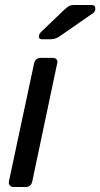

<svg xmlns="http://www.w3.org/2000/svg" viewBox="-20 -753 404 773"><path d="M35 0Q25 0 19.5 -6.5Q14 -13 16 -23L117 -497Q122 -520 145 -520H193Q203 -520 208 -513.5Q213 -507 210 -497L110 -23Q105 0 83 0ZM149 -595Q134 -595 137 -611Q139 -618 145 -624L239 -714Q251 -725 258.5 -729Q266 -733 280 -733H349Q364 -733 364 -717Q363 -707 356 -701L219 -606Q203 -595 184 -595Z"/></svg>

Font: Lubike
Style: Italic
Weight: 400
Italic angle: -12°
Foundry: Honoka55
Version: Version 1.000;July 22, 2022;FontCreator 14.0.0.2862 64-bit